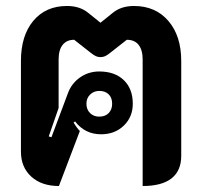

<svg xmlns="http://www.w3.org/2000/svg" viewBox="-20 -613 676 642"><path d="M50 -106V-409Q50 -494 91.5 -543.5Q133 -593 204 -593Q247 -593 275 -570L316 -537L357 -570Q385 -593 428 -593Q500 -593 543 -543Q586 -493 586 -409V-92Q586 -42 553.5 -16.5Q521 9 457 9V-414Q457 -446 443.5 -463Q430 -480 404 -480L348 -436Q338 -428 331 -425Q324 -422 316 -422Q308 -422 301 -425Q294 -428 284 -436L228 -480Q203 -480 189.5 -463Q176 -446 176 -414V-252L143 -157L152 -154L207 -301Q219 -334 247.5 -354Q276 -374 312 -374Q364 -374 394 -345Q424 -316 424 -266Q424 -222 394 -193Q364 -164 318 -164Q264 -164 231 -207L226 -203Q237 -185 247 -175L177 9Q119 9 84.5 -22.5Q50 -54 50 -106ZM355 -266Q355 -286 343.5 -297.5Q332 -309 312 -309Q294 -309 281.5 -297Q269 -285 269 -266Q269 -247 281 -235Q293 -223 312 -223Q332 -223 343.5 -235Q355 -247 355 -266Z"/></svg>

Font: K2D ExtraBold
Style: Regular
Weight: 800
Designer: Katatrad Aksorn Co.,Ltd.
Foundry: Cadson Demak Co.,Ltd.
Version: Version 1.000; ttfautohint (v1.6)